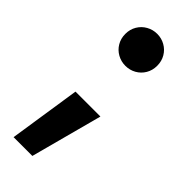

<svg xmlns="http://www.w3.org/2000/svg" viewBox="-220 -539 728 728"><g transform="rotate(45 143.5 -175.0)"><path d="M55.9 -420.5Q55.9 -445.1 67.5 -464.6Q79.1 -484.1 98.8 -495.1Q118.5 -506.2 141.6 -506.2Q164.8 -506.2 184.4 -495.1Q204 -484.1 215.5 -464.6Q227 -445.1 227 -420.5Q227 -395.8 215.5 -376.4Q204 -356.9 184.4 -345.9Q164.8 -334.9 141.6 -334.9Q118.5 -334.9 98.8 -345.9Q79.1 -356.8 67.5 -376.4Q55.9 -395.9 55.9 -420.5ZM210.8 -132.1 133.9 156H33.2L77.1 -132.1Z"/></g></svg>

Font: Wand UI Pro
Style: Regular
Weight: 400
Designer: Andreas Faust
Version: Version 1.003;FEAKit 1.0